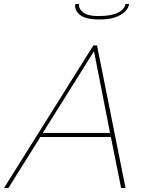

<svg xmlns="http://www.w3.org/2000/svg" viewBox="-59 -936 726 956"><path d="M406 -710H424L566 0H544L493 -254H142L-17 0H-39ZM489 -274 409 -681 154 -274ZM436 -839Q367 -839 339 -862Q311 -885 316 -916H335Q331 -894 354.5 -875Q378 -856 429 -856Q494 -856 527.5 -872.5Q561 -889 566 -916H584Q581 -896 563 -878Q545 -860 513.5 -849.5Q482 -839 436 -839Z"/></svg>

Font: Raleway Thin
Style: Italic
Weight: 100
Italic angle: -12°
Designer: Matt McInerney, Pablo Impallari, Rodrigo Fuenzalida
Foundry: Matt McInerney, Pablo Impallari, Rodrigo Fuenzalida
Version: Version 4.026